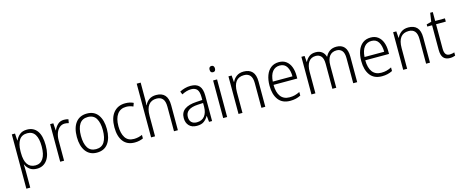

<svg xmlns="http://www.w3.org/2000/svg" viewBox="-47 -1574 6327 2624"><g transform="rotate(-15 3116.5 -262.0)"><path d="M297 -542Q389 -542 439.5 -473.5Q490 -405 490 -269Q490 -132 437.5 -61Q385 10 294 10Q231 10 192.5 -20Q154 -50 137 -91H133Q134 -69 135 -44Q136 -19 136 4V236H81V-532H126L132 -433H136Q155 -478 193.5 -510Q232 -542 297 -542ZM288 -493Q211 -493 174 -437.5Q137 -382 136 -280V-257Q136 -39 286 -39Q356 -39 394.5 -97Q433 -155 433 -269Q433 -378 397.5 -435.5Q362 -493 288 -493Z M820 -541Q854 -541 882 -532L873 -479Q860 -483 846 -485.5Q832 -488 817 -488Q774 -488 743 -461.5Q712 -435 695 -389.5Q678 -344 678 -287V0H623V-532H668L675 -430H678Q696 -475 731 -508Q766 -541 820 -541Z M1355 -267Q1355 -139 1301 -64.5Q1247 10 1142 10Q1041 10 985.5 -64.5Q930 -139 930 -267Q930 -398 986 -470Q1042 -542 1145 -542Q1248 -542 1301.5 -467.5Q1355 -393 1355 -267ZM988 -267Q988 -160 1025.5 -99.5Q1063 -39 1143 -39Q1223 -39 1260.5 -99Q1298 -159 1298 -267Q1298 -370 1262 -431.5Q1226 -493 1144 -493Q1065 -493 1026.5 -434Q988 -375 988 -267Z M1677 10Q1571 10 1515.5 -61.5Q1460 -133 1460 -262Q1460 -397 1521 -469.5Q1582 -542 1686 -542Q1720 -542 1749.5 -535.5Q1779 -529 1802 -517L1785 -470Q1737 -492 1687 -492Q1605 -492 1561 -432Q1517 -372 1517 -263Q1517 -161 1556 -100.5Q1595 -40 1679 -40Q1712 -40 1741.5 -47Q1771 -54 1797 -65V-15Q1773 -4 1742.5 3Q1712 10 1677 10Z M1965 -517Q1965 -496 1964 -478Q1963 -460 1961 -441H1965Q1983 -484 2023 -513Q2063 -542 2124 -542Q2205 -542 2246.5 -496Q2288 -450 2288 -354V0H2233V-348Q2233 -424 2203 -458.5Q2173 -493 2117 -493Q2043 -493 2004 -442.5Q1965 -392 1965 -289V0H1909V-760H1965Z M2611 -541Q2694 -541 2733 -497Q2772 -453 2772 -358V0H2729L2720 -87H2718Q2694 -44 2657.5 -17Q2621 10 2556 10Q2485 10 2446.5 -31Q2408 -72 2408 -139Q2408 -219 2465.5 -260.5Q2523 -302 2633 -308L2717 -313V-352Q2717 -430 2689.5 -462Q2662 -494 2607 -494Q2574 -494 2541 -484.5Q2508 -475 2474 -457L2456 -501Q2489 -519 2529 -530Q2569 -541 2611 -541ZM2639 -266Q2466 -256 2466 -139Q2466 -89 2493 -63Q2520 -37 2567 -37Q2640 -37 2678 -85Q2716 -133 2717 -217V-270Z M2958 -730Q2977 -730 2986.5 -718Q2996 -706 2996 -686Q2996 -641 2958 -641Q2920 -641 2920 -686Q2920 -706 2929.5 -718Q2939 -730 2958 -730ZM2985 -532V0H2929V-532Z M3362 -542Q3441 -542 3483 -497Q3525 -452 3525 -356V0H3470V-349Q3470 -423 3440.5 -458Q3411 -493 3354 -493Q3202 -493 3202 -292V0H3146V-532H3191L3198 -440H3202Q3221 -483 3261 -512.5Q3301 -542 3362 -542Z M3861 -542Q3923 -542 3964.5 -510Q4006 -478 4026.5 -423.5Q4047 -369 4047 -300V-260H3711Q3712 -152 3755 -95.5Q3798 -39 3880 -39Q3921 -39 3954.5 -47.5Q3988 -56 4026 -75V-24Q3992 -7 3956.5 1.5Q3921 10 3877 10Q3766 10 3710.5 -64Q3655 -138 3655 -263Q3655 -346 3678.5 -409Q3702 -472 3748 -507Q3794 -542 3861 -542ZM3860 -494Q3796 -494 3757.5 -446.5Q3719 -399 3713 -306H3991Q3991 -388 3959.5 -441Q3928 -494 3860 -494Z M4675 -542Q4746 -542 4785.5 -498Q4825 -454 4825 -359V0H4769V-355Q4769 -427 4741 -460Q4713 -493 4665 -493Q4599 -493 4564 -448Q4529 -403 4529 -313V0H4474V-352Q4474 -427 4446 -460Q4418 -493 4370 -493Q4302 -493 4268 -443Q4234 -393 4234 -304V0H4178V-532H4223L4230 -447H4234Q4252 -486 4287.5 -514Q4323 -542 4380 -542Q4434 -542 4468.5 -516Q4503 -490 4516 -444H4520Q4541 -490 4579.5 -516Q4618 -542 4675 -542Z M5159 -542Q5221 -542 5262.5 -510Q5304 -478 5324.5 -423.5Q5345 -369 5345 -300V-260H5009Q5010 -152 5053 -95.5Q5096 -39 5178 -39Q5219 -39 5252.5 -47.5Q5286 -56 5324 -75V-24Q5290 -7 5254.5 1.5Q5219 10 5175 10Q5064 10 5008.5 -64Q4953 -138 4953 -263Q4953 -346 4976.5 -409Q5000 -472 5046 -507Q5092 -542 5159 -542ZM5158 -494Q5094 -494 5055.5 -446.5Q5017 -399 5011 -306H5289Q5289 -388 5257.5 -441Q5226 -494 5158 -494Z M5692 -542Q5771 -542 5813 -497Q5855 -452 5855 -356V0H5800V-349Q5800 -423 5770.5 -458Q5741 -493 5684 -493Q5532 -493 5532 -292V0H5476V-532H5521L5528 -440H5532Q5551 -483 5591 -512.5Q5631 -542 5692 -542Z M6146 -38Q6164 -38 6181.5 -41.5Q6199 -45 6212 -50V-4Q6197 2 6178 6Q6159 10 6136 10Q6076 10 6045.5 -25.5Q6015 -61 6015 -139V-486H5947V-517L6016 -535L6034 -658H6071V-532H6209V-486H6071V-141Q6071 -90 6088.5 -64Q6106 -38 6146 -38Z"/></g></svg>

Font: Noto Sans Sinhala UI SemiCondensed Light
Style: Regular
Weight: 300
Width: 4
Designer: Jelle Bosma - Monotype Design Team
Foundry: Monotype Imaging Inc.
Version: Version 2.006; ttfautohint (v1.8.4.7-5d5b)